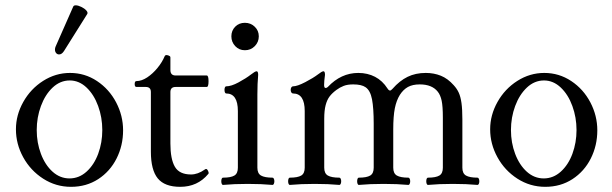

<svg xmlns="http://www.w3.org/2000/svg" viewBox="-20 -704 2341 735"><path d="M41 -209Q41 -263.7 69.1 -313.7Q97.2 -363.8 145 -394.3Q192.9 -424.8 248 -424.8Q304.7 -424.8 351.3 -393.8Q397.9 -362.8 424.6 -312Q451.2 -261.2 451.2 -205.1Q451.2 -147 426.3 -97.4Q401.4 -47.9 356 -18.3Q310.5 11.2 252 11.2Q193.8 11.2 145.3 -20Q96.7 -51.3 68.8 -102.1Q41 -152.8 41 -209ZM371.6 -206.1Q371.6 -254.4 355.7 -298.1Q339.8 -341.8 311.3 -368.9Q282.7 -396 247.1 -396Q210.4 -396 181.6 -368.9Q152.8 -341.8 136.7 -298.1Q120.6 -254.4 120.6 -206.1Q120.6 -157.7 136.7 -115Q152.8 -72.3 181.4 -46.6Q210 -21 246.1 -21Q282.7 -21 311.5 -47.1Q340.3 -73.2 356 -115.7Q371.6 -158.2 371.6 -206.1ZM225.1 -508.8Q216.8 -495.6 206.1 -495.6Q199.2 -495.6 194.8 -501Q190.4 -506.3 190.4 -514.2Q190.4 -520.5 192.9 -525.9L260.3 -678.7Q262.2 -683.6 270 -683.6Q278.8 -683.6 291 -677.7Q303.2 -671.9 310.3 -664.1Q317.4 -656.2 314 -650.4Z M557.6 -123.5V-351.6Q557.6 -371.1 538.1 -371.1H502.4Q495.6 -371.1 495.6 -382.3Q495.6 -393.6 502.4 -393.6Q522 -393.6 543.5 -407.7Q564.9 -421.9 583 -444.1Q601.1 -466.3 610.4 -488.8Q612.3 -493.2 617.7 -493.2Q619.6 -493.2 623.5 -492.2Q627.9 -490.7 630.1 -489Q632.3 -487.3 632.3 -483.9V-436Q632.3 -415 652.3 -415H771.5Q778.3 -415 778.3 -393.1Q778.3 -371.1 771.5 -371.1H652.3Q632.3 -371.1 632.3 -351.6V-154.8Q632.3 -95.2 649.4 -65.7Q666.5 -36.1 711.4 -36.1Q737.3 -36.1 764.2 -55.2Q766.6 -57.1 769 -57.1Q772.9 -57.1 775.9 -51Q778.8 -44.9 778.8 -42Q778.8 -39.6 777.3 -38.1Q736.3 11.2 669.9 11.2Q610.4 11.2 584 -21Q557.6 -53.2 557.6 -123.5Z M865.7 -564.9Q865.7 -586.9 880.4 -601.8Q895 -616.7 917.5 -616.7Q939.5 -616.7 955.1 -601.8Q970.7 -586.9 970.7 -564.9Q970.7 -543 955.3 -527.3Q939.9 -511.7 917.5 -511.7Q895.5 -511.7 880.6 -527.3Q865.7 -543 865.7 -564.9ZM1030.3 -10.3Q1030.3 -4.4 1028.3 -0.2Q1026.4 3.9 1023.4 3.9Q981 0 928.7 0Q876 0 833.5 3.9Q830.6 3.9 828.9 -0.2Q827.1 -4.4 827.1 -10.3Q827.1 -16.1 828.9 -20Q830.6 -23.9 833.5 -23.9Q863.8 -23.9 877.2 -32Q890.6 -40 890.6 -62V-278.8Q890.6 -346.2 845.7 -346.2Q842.8 -346.2 841.1 -350.1Q839.4 -354 839.4 -359.9Q839.4 -365.7 841.1 -369.6Q842.8 -373.5 845.7 -373.5Q865.2 -373.5 893.3 -388.7Q921.4 -403.8 940.9 -418.9Q956.5 -431.2 962.4 -431.2Q968.3 -431.2 968.3 -417.5Q965.3 -384.3 965.3 -342.3V-62Q965.3 -40 979.2 -32Q993.2 -23.9 1023.4 -23.9Q1026.4 -23.9 1028.3 -19.8Q1030.3 -15.6 1030.3 -10.3Z M1814.9 -10.3Q1814.9 -4.4 1813 -0.2Q1811 3.9 1808.1 3.9Q1765.6 0 1713.4 0Q1660.6 0 1618.2 3.9Q1615.2 3.9 1613.5 -0.2Q1611.8 -4.4 1611.8 -10.3Q1611.8 -16.1 1613.5 -20Q1615.2 -23.9 1618.2 -23.9Q1648.4 -23.9 1661.9 -32Q1675.3 -40 1675.3 -62V-253.9Q1675.3 -296.9 1670.7 -318.6Q1666 -340.3 1655.8 -353Q1633.8 -380.9 1586.9 -380.9Q1559.6 -380.9 1541.7 -371.1Q1523.9 -361.3 1510.7 -340.8Q1497.6 -319.8 1491.5 -289.6Q1485.4 -259.3 1485.4 -208.5V-62Q1485.4 -40 1499.3 -32Q1513.2 -23.9 1543.5 -23.9Q1546.4 -23.9 1548.3 -19.8Q1550.3 -15.6 1550.3 -10.3Q1550.3 -4.4 1548.3 -0.2Q1546.4 3.9 1543.5 3.9Q1501 0 1448.7 0Q1396 0 1353.5 3.9Q1350.6 3.9 1348.9 -0.2Q1347.2 -4.4 1347.2 -10.3Q1347.2 -16.1 1348.9 -20Q1350.6 -23.9 1353.5 -23.9Q1383.8 -23.9 1397.2 -32Q1410.6 -40 1410.6 -62V-230.5Q1410.6 -290 1404.1 -324Q1397.5 -357.9 1379.4 -370.1Q1363.8 -380.9 1332.5 -380.9Q1310.1 -380.9 1295.7 -375.2Q1281.2 -369.6 1268.1 -359.9Q1251.5 -347.7 1241.7 -334.7Q1231.9 -321.8 1226.6 -301.5Q1221.2 -281.2 1221.2 -249V-62Q1221.2 -40 1235.1 -32Q1249 -23.9 1279.3 -23.9Q1282.2 -23.9 1284.2 -19.8Q1286.1 -15.6 1286.1 -10.3Q1286.1 -4.4 1284.2 -0.2Q1282.2 3.9 1279.3 3.9Q1236.8 0 1184.6 0Q1131.8 0 1089.4 3.9Q1086.4 3.9 1084.7 -0.2Q1083 -4.4 1083 -10.3Q1083 -16.1 1084.7 -20Q1086.4 -23.9 1089.4 -23.9Q1119.6 -23.9 1133.1 -32Q1146.5 -40 1146.5 -62V-278.8Q1146.5 -346.2 1101.6 -346.2Q1097.7 -346.2 1095.2 -350.3Q1092.8 -354.5 1092.8 -359.9Q1092.8 -365.2 1095.2 -369.4Q1097.7 -373.5 1101.6 -373.5Q1117.7 -373.5 1148.7 -389.6Q1179.7 -405.8 1196.8 -418.9Q1212.4 -431.2 1218.3 -431.2Q1224.1 -431.2 1224.1 -417.5Q1220.7 -393.1 1220.7 -378.4Q1220.7 -367.2 1226.6 -367.2Q1231 -367.2 1234.9 -371.1Q1285.6 -424.8 1351.6 -424.8Q1387.2 -424.8 1415.8 -409.9Q1444.3 -395 1463.4 -365.2Q1468.3 -357.4 1473.1 -357.4Q1476.6 -357.4 1482.4 -363.8Q1509.8 -395 1540.3 -409.9Q1570.8 -424.8 1609.9 -424.8Q1641.1 -424.8 1667.7 -414.1Q1694.3 -403.3 1716.8 -377.9Q1729 -364.7 1736.1 -349.4Q1743.2 -334 1746.6 -309.8Q1750 -285.6 1750 -246.6V-62Q1750 -40 1763.9 -32Q1777.8 -23.9 1808.1 -23.9Q1811 -23.9 1813 -19.8Q1814.9 -15.6 1814.9 -10.3Z M1856.4 -209Q1856.4 -263.7 1884.5 -313.7Q1912.6 -363.8 1960.4 -394.3Q2008.3 -424.8 2063.5 -424.8Q2120.1 -424.8 2166.7 -393.8Q2213.4 -362.8 2240 -312Q2266.6 -261.2 2266.6 -205.1Q2266.6 -147 2241.7 -97.4Q2216.8 -47.9 2171.4 -18.3Q2126 11.2 2067.4 11.2Q2009.3 11.2 1960.7 -20Q1912.1 -51.3 1884.3 -102.1Q1856.4 -152.8 1856.4 -209ZM2187 -206.1Q2187 -254.4 2171.1 -298.1Q2155.3 -341.8 2126.7 -368.9Q2098.1 -396 2062.5 -396Q2025.9 -396 1997.1 -368.9Q1968.3 -341.8 1952.1 -298.1Q1936 -254.4 1936 -206.1Q1936 -157.7 1952.1 -115Q1968.3 -72.3 1996.8 -46.6Q2025.4 -21 2061.5 -21Q2098.1 -21 2127 -47.1Q2155.8 -73.2 2171.4 -115.7Q2187 -158.2 2187 -206.1Z"/></svg>

Font: JuniusX
Style: Regular
Weight: 400
Designer: Peter S. Baker
Foundry: Briery Creek Software
Version: Version 1.004